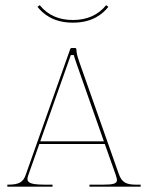

<svg xmlns="http://www.w3.org/2000/svg" viewBox="-20 -700 555 720"><path d="M253.5 -625C203 -625 161 -641.5 129 -680.5L120.5 -674.5C140.5 -649.5 178 -615 253.5 -615C327 -615 365.5 -648 386.5 -674.5L378 -680.5C348 -643.5 306 -625 253.5 -625ZM131 -170 245.5 -493.5H257C257 -491 259 -485 267.5 -460L369.5 -170ZM7.5 0H177V-7.5H156.5C105 -7.5 83 -11 83 -29C83 -32.5 84 -36.5 85.5 -41.5L127.5 -160H373L413 -47C416 -37.5 418.5 -30.5 418.5 -25C418.5 -11.5 406 -7.5 365.5 -7.5H315.5V0H507.5V-7.5H490.5C451 -7.5 436 -17.5 425 -49L279 -463C268.5 -492.5 266.5 -505 266.5 -515C266.5 -517 265 -520 261.5 -520H248C246.5 -520 244.5 -519 243.5 -516.5L76.5 -44.5C67 -17.5 52.5 -7.5 9.5 -7.5H7.5Z"/></svg>

Font: ZnikomitSC
Style: Regular
Weight: 100
Designer: gluk
Foundry: gluk
Version: Version 0.55